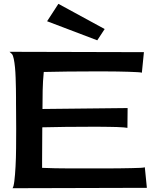

<svg xmlns="http://www.w3.org/2000/svg" viewBox="-20 -993 819 1013"><path d="M45.9 0Q51.8 -5.9 55.7 -37.6Q59.6 -69.3 62 -114.3Q64.5 -159.2 64.9 -211.9Q65.4 -264.6 65.4 -312.5Q65.4 -360.4 64.9 -397Q64.5 -433.6 64.5 -448.2Q64.5 -457 64.5 -478.5Q64.5 -500 64 -526.4Q63.5 -552.7 62.5 -582.5Q61.5 -612.3 59.1 -637.7Q56.6 -663.1 52.7 -682.1Q48.8 -701.2 43 -708Q40 -710.9 36.6 -713.9Q33.2 -716.8 30.3 -719.7L739.3 -717.8L728.5 -609.4Q723.6 -611.3 704.6 -612.3Q685.5 -613.3 658.2 -614.3Q630.9 -615.2 599.6 -615.7Q568.4 -616.2 540.5 -616.2Q512.7 -616.2 491.2 -616.2Q469.7 -616.2 461.9 -616.2Q336.9 -616.2 210.9 -613.3Q206.1 -564.5 205.1 -516.1Q204.1 -467.8 204.1 -418L653.3 -422.9L652.3 -318.4Q648.4 -319.3 633.3 -320.8Q618.2 -322.3 597.7 -322.8Q577.1 -323.2 553.2 -323.7Q529.3 -324.2 508.3 -324.2Q487.3 -324.2 470.7 -324.2Q454.1 -324.2 448.2 -324.2Q326.2 -324.2 203.1 -321.3Q203.1 -277.3 202.6 -233.9Q202.1 -190.4 202.1 -146.5V-107.4Q271.5 -104.5 340.3 -104.5Q409.2 -104.5 478.5 -104.5Q485.4 -104.5 506.8 -104.5Q528.3 -104.5 556.6 -104.5Q585 -104.5 615.7 -105Q646.5 -105.5 673.8 -106Q701.2 -106.4 720.2 -107.4Q739.3 -108.4 744.1 -110.4L754.9 -2ZM532.2 -839.8 493.2 -780.3 228.5 -880.9 288.1 -972.7Z"/></svg>

Font: Cherry Cream Soda
Style: Regular
Weight: 400
Designer: Font Diner, Inc
Foundry: Font Diner, Inc
Version: Version 1.000